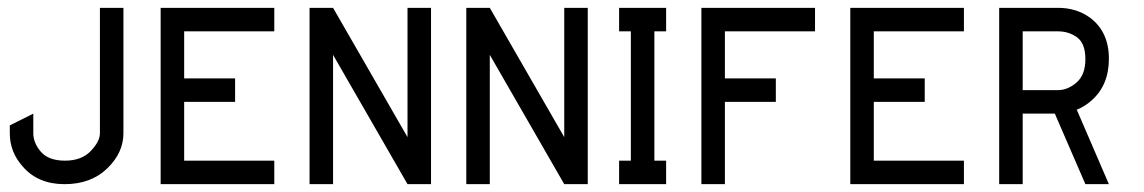

<svg xmlns="http://www.w3.org/2000/svg" viewBox="-20 -470 2920 490"><path d="M235 -450H295V-130Q295 -80 253.5 -40Q212 0 144.5 0Q77 0 38 -45Q5 -82 5 -130V-150L65 -180V-130Q65 -105 84.5 -82.5Q104 -60 146 -60Q188 -60 211.5 -84.5Q235 -109 235 -130Z M390 -450H680V-390H450V-270H580V-210H450V-60H680V0H390Z M770 -450H830L1020 -120V-450H1080V0H1020L830 -330V0H770Z M1170 -450H1230L1420 -120V-450H1480V0H1420L1230 -330V0H1170Z M1560 -450H1680V-390H1650V-60H1680V0H1560V-60H1590V-390H1560Z M1770 -450H2060V-390H1830V-270H1960V-210H1830V0H1770Z M2150 -450H2440V-390H2210V-270H2340V-210H2210V-60H2440V0H2150Z M2590 -390V-240H2680Q2705 -240 2727.5 -259.5Q2750 -279 2750 -319Q2750 -359 2729 -374.5Q2708 -390 2680 -390ZM2530 -450H2680Q2728 -450 2763 -424Q2810 -388 2810 -320Q2810 -252 2765 -213Q2748 -198 2728 -190L2810 0H2750L2672 -180H2590V0H2530Z"/></svg>

Font: SOV_Station
Style: Bold
Weight: 700
Version: Version 1.00